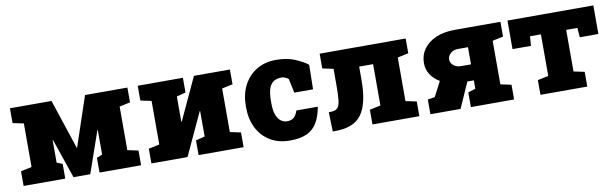

<svg xmlns="http://www.w3.org/2000/svg" viewBox="-40 -907 4110 1286"><g transform="rotate(-10 2015.0 -264.0)"><path d="M42.5 0V-100.1L116.7 -115.7V-412.1L42.5 -427.7V-528.3H116.7H325.2L437 -190.9H439.9L553.2 -528.3H768.1H841.3V-427.7L768.1 -412.1V-115.7L841.3 -100.1V0H558.6V-100.1L596.7 -115.7V-282.2H593.8L495.6 0H381.8L290 -268.1L287.1 -267.6V-115.7L325.7 -100.1V0Z M911.6 0V-100.1L985.4 -115.7V-412.1L911.6 -427.7V-528.3H1157.2H1218.8V-427.7L1157.2 -412.1V-240.7L1160.2 -240.2L1293.9 -528.3H1465.3H1538.6V-427.7L1465.3 -412.1V-115.7L1538.6 -100.1V0H1232.4V-100.1L1293.9 -115.7V-288.6H1291L1157.2 0Z M1853.5 10.3Q1774.9 10.3 1718.3 -24.4Q1661.6 -59.1 1631.3 -119.6Q1601.1 -180.2 1601.1 -257.8V-269Q1601.1 -348.6 1632.6 -409.2Q1664.1 -469.7 1720.5 -503.9Q1776.9 -538.1 1852.1 -538.1Q1927.7 -538.1 1981.7 -515.1Q2035.6 -492.2 2066.9 -467.3L2064 -300.8H1936.5L1916 -396.5Q1907.7 -404.8 1893.8 -410.2Q1879.9 -415.5 1870.6 -415.5Q1834 -415.5 1812.5 -399.7Q1791 -383.8 1781.7 -351.6Q1772.5 -319.3 1772.5 -269V-257.8Q1772.5 -205.6 1784.9 -175.5Q1797.4 -145.5 1816.4 -132.8Q1835.4 -120.1 1855.5 -120.1Q1886.2 -120.1 1903.1 -135.5Q1919.9 -150.9 1929.2 -180.7H2072.8L2074.7 -177.7Q2063 -114.7 2038.1 -73Q2013.2 -31.2 1969 -10.5Q1924.8 10.3 1853.5 10.3Z M2145 0 2141.1 -131.3 2153.8 -131.8Q2185.1 -131.8 2199.7 -145.8Q2214.4 -159.7 2218.8 -196.8Q2223.1 -233.9 2223.1 -303.7V-412.1L2148.9 -427.7V-528.3H2659.7H2733.9V-427.7L2659.7 -412.1V-115.7L2733.9 -100.1V0H2415V-100.1L2489.3 -115.7V-397H2394.5V-303.7Q2394.5 -147.5 2342.3 -73.7Q2290 0 2164.6 0Z M2809.1 0V-100.1L2857.4 -107.9L2910.2 -208.5Q2869.1 -232.9 2847.4 -267.6Q2825.7 -302.2 2825.7 -344.7Q2825.7 -398.4 2855.5 -439.9Q2885.3 -481.4 2939.5 -504.9Q2993.7 -528.3 3066.4 -528.3H3378.4V-427.7L3305.2 -412.1V-115.7L3378.4 -100.1V0H3084.5V-100.1L3134.8 -115.7V-172.9H3090.8L3014.2 0ZM3068.4 -281.7H3134.8V-398.4H3066.4Q3033.7 -398.4 3014.9 -379.6Q2996.1 -360.8 2996.1 -338.9Q2996.1 -316.4 3015.4 -299.1Q3034.7 -281.7 3068.4 -281.7Z M3557.6 0V-100.1L3630.9 -115.7V-398.4H3556.6L3552.2 -334H3426.3V-528.3H4010.3V-334H3883.8L3878.9 -398.4H3802.7V-115.7L3876 -100.1V0Z"/></g></svg>

Font: Roboto Slab LO Black
Style: Regular
Weight: 900
Designer: Google
Version: Version 2.000